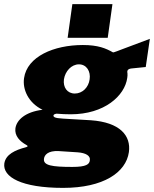

<svg xmlns="http://www.w3.org/2000/svg" viewBox="-61 -743 749 934"><path d="M486 -723H291L268 -559H463ZM246 171C442 171 552 96 566 -3C577 -83 523 -148 381 -158C338 -161 297 -163 279 -164C230 -167 198 -167 199 -181C200 -186 204 -188 214 -190C232 -188 267 -187 283 -187C447 -187 546 -277 558 -364C559 -371 560 -380 559 -387C556 -400 561 -408 579 -410L648 -417L668 -554L532 -503C522 -499 491 -487 489 -488C454 -508 416 -524 342 -524C201 -524 71 -468 56 -363C48 -309 76 -243 146 -209C63 -199 20 -160 14 -119C9 -82 36 -55 67 -38C75 -34 76 -30 66 -27C12 -13 -33 8 -40 52C-49 118 43 171 246 171ZM303 -288C266 -288 245 -318 250 -357C256 -396 286 -430 323 -430C360 -430 381 -396 375 -357C370 -318 340 -288 303 -288ZM291 69C192 69 148 62 153 29C155 12 171 -11 225 -8L317 -2C357 1 380 15 376 37C374 56 359 69 291 69Z"/></svg>

Font: United Sans Black
Style: Italic
Weight: 900
Italic angle: -8°
Designer: Pablo Impallari, Rodrigo Fuenzalida (Modified by Dan O. Williams)
Version: Version 1.000;PS 001.000;hotconv 1.0.88;makeotf.lib2.5.64775